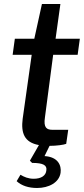

<svg xmlns="http://www.w3.org/2000/svg" viewBox="-20 -723 418 957"><path d="M378 -530H257L281 -703H189L151 -530H54L43 -450H138L93 -131C84 -60 101 -13 174 0L129 78L140 89C196 89 215 101 211 126C209 152 186 168 148 168C121 168 100 159 82 148L63 180C88 203 123 214 165 214C223 214 275 187 282 138C287 101 269 59 202 55L227 4C262 4 297 -1 310 -6L320 -76H242C213 -76 196 -86 204 -138L245 -450H367Z"/></svg>

Font: Cheyenne Sans Medium
Style: Italic
Weight: 500
Italic angle: -8.13011°
Designer: The Public Sans project authors (U.S. Web Design System), Libre Franklin designed by Pablo Impallari and Rodrigo Fuenzal
Foundry: The Cheyenne Sans Project Authors
Version: Version 2.007